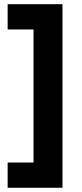

<svg xmlns="http://www.w3.org/2000/svg" viewBox="-20 -762 387 906"><path d="M274.9 -742.2V124H16.1V4.9H138.2V-623H16.1V-742.2Z"/></svg>

Font: Montserrat-SemiBold
Style: Regular
Weight: 600
Designer: Julieta Ulanovsky
Foundry: Julieta Ulanovsky
Version: Version 6.001